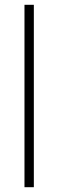

<svg xmlns="http://www.w3.org/2000/svg" viewBox="-20 -780 242 800"><path d="M121 0H82V-760H121Z"/></svg>

Font: Noto Sans Arabic UI SmCn XLt
Style: Regular
Weight: 200
Width: 4
Designer: Monotype Design Team, Nadine Chahine and Nizar Qandah
Foundry: Monotype Imaging Inc.
Version: Version 2.010; ttfautohint (v1.8.4.7-5d5b)